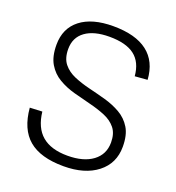

<svg xmlns="http://www.w3.org/2000/svg" viewBox="-130 -811 844 922"><g transform="rotate(20 292.0 -350.0)"><path d="M297 7Q179 7 118.5 -44Q58 -95 49 -202L112 -205Q121 -125 167 -86Q213 -47 297 -47Q379 -47 426 -82Q473 -117 473 -178Q473 -224 451 -251Q429 -278 392.5 -293Q356 -308 313 -318.5Q270 -329 226.5 -341Q183 -353 146.5 -374.5Q110 -396 88 -433Q66 -470 66 -530Q66 -614 125.5 -660.5Q185 -707 293 -707Q407 -707 468 -660Q529 -613 535 -521L471 -516Q465 -586 421.5 -619.5Q378 -653 293 -653Q214 -653 170 -621Q126 -589 126 -530Q126 -483 148 -455.5Q170 -428 206.5 -412.5Q243 -397 286.5 -386.5Q330 -376 373 -364Q416 -352 452.5 -331Q489 -310 511 -274Q533 -238 533 -178Q533 -93 469 -43Q405 7 297 7Z"/></g></svg>

Font: Pathway Extreme 8pt Thin
Style: Regular
Weight: 100
Version: Version 1.001;gftools[0.9.26]